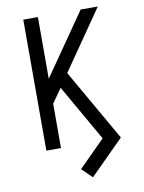

<svg xmlns="http://www.w3.org/2000/svg" viewBox="-99 -803 798 1061"><g transform="rotate(-10 300.0 -272.5)"><path d="M335 190 278 134 425 -13 245 -328 189 -249V0H107V-735H189V-389L429 -735H525L295 -402L525 0Z"/></g></svg>

Font: Iosevka Fixed Extended
Style: Regular
Weight: 400
Width: 7
Monospace: yes
Designer: Belleve Invis
Foundry: Belleve Invis
Version: Version 24.1.1; ttfautohint (v1.8.4)